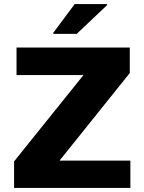

<svg xmlns="http://www.w3.org/2000/svg" viewBox="-20 -921 706 941"><path d="M49 0V-130L389 -553H61V-688H616V-563L272 -134H619V0ZM241 -755V-760L346 -901H505V-896L356 -755Z"/></svg>

Font: Saira SemiExpanded
Style: Bold
Weight: 700
Width: 6
Designer: Hector Gatti with collaboration of the Omnibus-Type team
Foundry: Omnibus-Type
Version: Version 1.101